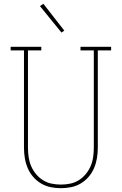

<svg xmlns="http://www.w3.org/2000/svg" viewBox="-20 -981 640 1009"><path d="M300 8Q273 8 246 2.5Q219 -3 195.5 -17Q172 -31 154 -52Q136 -73 125.5 -98Q115 -123 110.5 -150Q106 -177 106 -205V-716H36V-735H197V-716H127V-205Q127 -180 130.5 -155.5Q134 -131 143.5 -108.5Q153 -86 169 -66.5Q185 -47 206 -34Q227 -21 251 -16Q275 -11 300 -11Q325 -11 349 -16Q373 -21 394 -34Q415 -47 431 -66.5Q447 -86 456.5 -108.5Q466 -131 469.5 -155.5Q473 -180 473 -205V-716H403V-735H564V-716H494V-205Q494 -177 489.5 -150Q485 -123 474.5 -98Q464 -73 446 -52Q428 -31 404.5 -17Q381 -3 354 2.5Q327 8 300 8ZM303 -810 190 -949 208 -961 318 -820Z"/></svg>

Font: Iosevka Etoile Thin
Style: Regular
Weight: 100
Designer: Belleve Invis
Foundry: Belleve Invis
Version: Version 22.1.2; ttfautohint (v1.8.4)